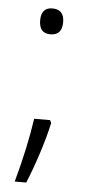

<svg xmlns="http://www.w3.org/2000/svg" viewBox="-50 -572 345 732"><g transform="rotate(5 122.0 -206.0)"><path d="M78 -492Q78 -541 121 -541Q166 -541 166 -492Q166 -442 121 -442Q78 -442 78 -492ZM154 -105Q142 -51 121.5 12.5Q101 76 79 129H35Q53 64 66.5 1.5Q80 -61 88 -116H149Z"/></g></svg>

Font: Noto Sans Arabic Light
Style: Regular
Weight: 300
Designer: Monotype Design Team, Nadine Chahine, Nizar Qandah and Khaled Hosny
Foundry: Monotype Imaging Inc.
Version: Version 2.012; ttfautohint (v1.8.4.7-5d5b)